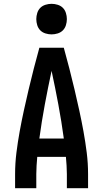

<svg xmlns="http://www.w3.org/2000/svg" viewBox="-20 -985 540 1005"><path d="M59 0V-74Q59 -130 66 -186Q73 -242 83 -297Q93 -352 105 -407Q117 -462 130 -517Q143 -572 157 -626.5Q171 -681 186 -735H314Q329 -681 343 -626.5Q357 -572 370 -517Q383 -462 395 -407Q407 -352 417 -297Q427 -242 434 -186Q441 -130 441 -74V0H330V-74Q330 -96 328.5 -118.5Q327 -141 325 -164H175Q173 -141 171.5 -118.5Q170 -96 170 -74V0ZM186 -260H314Q302 -349 285.5 -437.5Q269 -526 250 -614Q231 -526 214.5 -437.5Q198 -349 186 -260ZM250 -805Q234 -805 218 -810Q202 -815 191 -826Q180 -837 175 -853Q170 -869 170 -885Q170 -901 175 -917Q180 -933 191 -944Q202 -955 218 -960Q234 -965 250 -965Q266 -965 282 -960Q298 -955 309 -944Q320 -933 325 -917Q330 -901 330 -885Q330 -869 325 -853Q320 -837 309 -826Q298 -815 282 -810Q266 -805 250 -805Z"/></svg>

Font: Iosevka Term Curly
Style: Bold
Weight: 700
Designer: Belleve Invis
Foundry: Belleve Invis
Version: Version 32.3.0